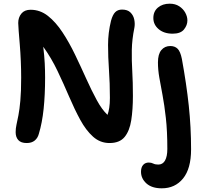

<svg xmlns="http://www.w3.org/2000/svg" viewBox="-20 -763 1108 1043"><path d="M918 -580Q871 -580 842 -604.5Q813 -629 813 -665Q813 -701 838 -722Q863 -743 902 -743Q932 -743 953.5 -729Q975 -715 986.5 -694Q998 -673 998 -652Q998 -626 979.5 -603Q961 -580 918 -580ZM125 14Q94 14 79.5 -2Q65 -18 65 -45Q65 -65 69.5 -85.5Q74 -106 80 -136.5Q86 -167 90.5 -216Q95 -265 95 -342Q95 -385 93 -431.5Q91 -478 87.5 -520.5Q84 -563 81.5 -594.5Q79 -626 79 -638Q79 -668 96 -689Q113 -710 146 -710Q198 -710 240.5 -676.5Q283 -643 319.5 -587.5Q356 -532 387.5 -466.5Q419 -401 448 -336.5Q477 -272 505.5 -219.5Q534 -167 564 -139Q570 -155 573.5 -177.5Q577 -200 577 -231Q577 -311 572 -382Q567 -453 567 -519Q567 -585 583 -650Q592 -683 606 -697Q620 -711 643 -711Q673 -711 689 -695Q705 -679 709.5 -656Q714 -633 710 -612Q697 -548 696 -491.5Q695 -435 698.5 -376Q702 -317 702 -242Q702 -168 693 -110Q684 -52 657 -19Q630 14 575 14Q524 14 485.5 -20.5Q447 -55 416 -112Q385 -169 355.5 -238Q326 -307 292.5 -377.5Q259 -448 215 -509Q221 -458 223 -419.5Q225 -381 225 -342Q225 -248 217 -171.5Q209 -95 191 -36Q185 -13 168.5 0.5Q152 14 125 14ZM859 260Q805 260 775.5 233.5Q746 207 746 170Q746 146 757.5 133Q769 120 788 120Q802 120 812.5 125.5Q823 131 840 131Q864 131 876.5 109Q889 87 889 46Q889 -51 881 -122Q873 -193 863 -246Q853 -299 845.5 -341.5Q838 -384 838 -424Q838 -469 856.5 -491Q875 -513 905 -513Q930 -513 945 -498Q960 -483 968 -443Q993 -306 1005.5 -189Q1018 -72 1018 48Q1018 153 974.5 206.5Q931 260 859 260Z"/></svg>

Font: Shantell Sans Normal
Style: Regular
Weight: 600
Designer: Stephen Nixon, Anya Danilova, Shantell Martin
Foundry: Arrow Type
Version: Version 1.009;[a7da0bfa3]